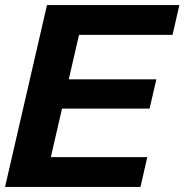

<svg xmlns="http://www.w3.org/2000/svg" viewBox="-29 -740 730 760"><path d="M-9 0 157 -720H311L145 0ZM63 0 90 -118H554L527 0ZM134 -310 161 -426H590L563 -310ZM202 -602 229 -720H681L654 -602Z"/></svg>

Font: Instrument Sans
Style: Bold Italic
Weight: 700
Italic angle: -13°
Designer: Rodrigo Fuenzalida
Foundry: fragTYPE
Version: Version 1.000;gftools[0.9.28]